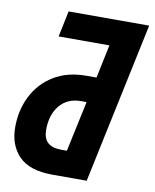

<svg xmlns="http://www.w3.org/2000/svg" viewBox="-81 -776 675 838"><g transform="rotate(10 256.0 -357.0)"><path d="M210 0Q107 0 60 -48.5Q13 -97 13 -176Q13 -252 44.5 -314.5Q76 -377 136 -414Q196 -451 281 -451H325L356 -599H131L155 -714H512L361 0ZM227 -114H253L301 -338H277Q217 -338 182.5 -297Q148 -256 148 -188Q148 -114 227 -114Z"/></g></svg>

Font: Noto Sans Condensed
Style: Bold Italic
Weight: 700
Width: 3
Italic angle: -12°
Designer: Monotype Design Team
Foundry: Monotype Imaging Inc.
Version: Version 2.013; ttfautohint (v1.8.4.7-5d5b)